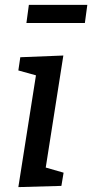

<svg xmlns="http://www.w3.org/2000/svg" viewBox="-20 -761 377 785"><path d="M88 -667 98 -741H337L327 -667ZM63 -527 239 -534 167 -76 240 -55 231 -1 55 4 127 -453 55 -473Z"/></svg>

Font: Bitter Pro Medium
Style: Italic
Weight: 500
Italic angle: -9°
Designer: Sol Matas, and Bitter project Authors
Foundry: Sol Matas
Version: Version 1.010